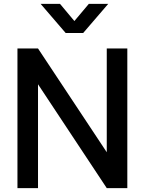

<svg xmlns="http://www.w3.org/2000/svg" viewBox="-20 -970 746 990"><path d="M70 0H176V-535.5L530.5 0H636.5V-720H530.5V-185L176 -720H70ZM189.5 -950 318.5 -800H409L538 -950H438L363.5 -861.5L289.5 -950Z"/></svg>

Font: Eudonet SemiBold
Style: Regular
Weight: 600
Designer: Mikhail Sharanda
Foundry: Mikhail Sharanda
Version: Version 4.503;Glyphs 3.1.2 (3151)